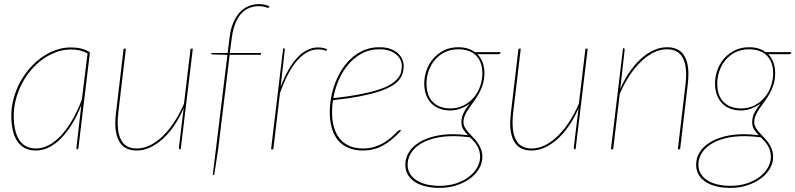

<svg xmlns="http://www.w3.org/2000/svg" viewBox="-20 -727 3873 935"><path d="M361 0H358Q354.5 0 353.2 -1.8Q352 -3.5 352 -6L376 -215Q357 -166.5 332.5 -125.8Q308 -85 279.8 -55.8Q251.5 -26.5 220 -10.2Q188.5 6 155 6Q122.5 6 99.8 -6.5Q77 -19 62.8 -41.5Q48.5 -64 41.8 -95Q35 -126 35 -163Q35 -205 46 -246Q57 -287 76.5 -324Q96 -361 123 -392.5Q150 -424 182.2 -447Q214.5 -470 250.8 -483Q287 -496 325 -496Q352 -496 374.5 -490.8Q397 -485.5 418 -472ZM155 -4Q187 -4 218.2 -20.5Q249.5 -37 278 -68Q306.5 -99 332 -142.8Q357.5 -186.5 378.5 -241.5L406.5 -467Q388 -477 368 -481.5Q348 -486 325 -486Q289 -486 254.5 -473.5Q220 -461 189 -439Q158 -417 132 -386.5Q106 -356 87 -320Q68 -284 57.5 -244Q47 -204 47 -163Q47 -126.5 53.2 -97.2Q59.5 -68 72.5 -47.2Q85.5 -26.5 106 -15.2Q126.5 -4 155 -4Z M593 -490 556 -178Q553 -151.5 553 -128.5Q553 -69 575.2 -36.5Q597.5 -4 647 -4Q678 -4 709.8 -19.2Q741.5 -34.5 771.2 -63Q801 -91.5 827.8 -131.8Q854.5 -172 876 -222L908 -490H919L860 0H857Q853 0 852 -2.2Q851 -4.5 851 -7L874 -197V-199.5Q854 -153 828 -115Q802 -77 772 -50Q742 -23 710 -8.5Q678 6 646 6Q592 6 566.8 -28.8Q541.5 -63.5 541.5 -127.5Q541.5 -139 542.5 -151.8Q543.5 -164.5 545 -178L582 -490Z M1098.5 -460 1043 -5 1024 120Q1023 124 1021.2 125Q1019.5 126 1018 126H1016L1087.5 -460L1014 -462Q1009 -462 1009 -466V-469H1088.5L1098 -544Q1103 -586 1116.2 -616.8Q1129.5 -647.5 1148.2 -667.5Q1167 -687.5 1191 -697.2Q1215 -707 1242 -707Q1255 -707 1268.5 -704.2Q1282 -701.5 1292 -696L1291.5 -694Q1291 -692.5 1289.8 -690.8Q1288.5 -689 1286 -689Q1281 -689 1270 -693Q1259 -697 1241 -697Q1216.5 -697 1195 -688.8Q1173.5 -680.5 1156.2 -662.2Q1139 -644 1126.8 -614.8Q1114.5 -585.5 1109 -544L1099 -469H1252L1250 -460Z M1300 0 1359 -492H1361Q1367 -492 1367 -485L1346.5 -304Q1381.5 -397 1428 -446.5Q1474.5 -496 1529 -496Q1551 -496 1572 -488L1570 -479Q1549 -486.5 1529 -486.5Q1500.5 -486.5 1474.5 -471.8Q1448.5 -457 1425.2 -429.8Q1402 -402.5 1381.5 -363Q1361 -323.5 1343.5 -274L1311 0Z M1946 -407Q1946 -387.5 1940.8 -369.8Q1935.5 -352 1921.8 -336Q1908 -320 1883.5 -306Q1859 -292 1820.8 -279.8Q1782.5 -267.5 1728.5 -257.2Q1674.5 -247 1601.5 -239Q1597 -209.5 1597 -181Q1597 -140 1606.5 -107.2Q1616 -74.5 1634.8 -51.5Q1653.5 -28.5 1681.8 -16.2Q1710 -4 1748 -4Q1776.5 -4 1799.8 -10.8Q1823 -17.5 1841.5 -27.5Q1860 -37.5 1874.2 -49Q1888.5 -60.5 1898.8 -70.5Q1909 -80.5 1916 -87.2Q1923 -94 1927 -94Q1928.5 -94 1929.5 -93.8Q1930.5 -93.5 1933 -91Q1909.5 -65.5 1887.2 -47.2Q1865 -29 1842.5 -17Q1820 -5 1796.5 0.5Q1773 6 1747 6Q1707 6 1676.8 -7Q1646.5 -20 1626.2 -44Q1606 -68 1596 -102.8Q1586 -137.5 1586 -181Q1586 -217 1593 -254.8Q1600 -292.5 1614 -327.5Q1628 -362.5 1648.5 -393.5Q1669 -424.5 1695.8 -447.5Q1722.5 -470.5 1755.2 -483.8Q1788 -497 1827 -497Q1862 -497 1885 -487.5Q1908 -478 1921.5 -464Q1935 -450 1940.5 -434.5Q1946 -419 1946 -407ZM1827 -487Q1779.5 -487 1741.8 -466.5Q1704 -446 1675.8 -412.5Q1647.5 -379 1629.2 -336.2Q1611 -293.5 1603 -249Q1677 -257 1730.5 -267.2Q1784 -277.5 1821 -289.5Q1858 -301.5 1880.8 -315.2Q1903.5 -329 1916 -344Q1928.5 -359 1932.8 -374.8Q1937 -390.5 1937 -407Q1937 -419 1931.2 -433Q1925.5 -447 1912.8 -459Q1900 -471 1878.8 -479Q1857.5 -487 1827 -487Z M2339 -370Q2338.5 -339.5 2330.8 -315Q2323 -290.5 2311.5 -270.2Q2300 -250 2287 -232.5Q2274 -215 2263 -198.8Q2252 -182.5 2244.5 -166.2Q2237 -150 2237 -132Q2237 -118.5 2243.8 -106.5Q2250.5 -94.5 2260.8 -82.8Q2271 -71 2283 -59Q2295 -47 2305.2 -32.5Q2315.5 -18 2322.2 -0.8Q2329 16.5 2329 38Q2329 66 2313.8 93Q2298.5 120 2270.8 141Q2243 162 2204.5 175Q2166 188 2120 188Q2084 188 2053.5 180.8Q2023 173.5 2001 159.2Q1979 145 1966.5 124Q1954 103 1954 75Q1954 43 1970.5 15.8Q1987 -11.5 2017.5 -31.2Q2048 -51 2091 -62.2Q2134 -73.5 2187.5 -73.5Q2204.5 -73.5 2222.2 -72.2Q2240 -71 2259 -68.5Q2246 -81.5 2236.5 -96.2Q2227 -111 2227 -131.5Q2227 -142 2228.8 -151.5Q2230.5 -161 2235 -171.5Q2239.5 -182 2247.5 -194.5Q2255.5 -207 2268.5 -223Q2246.5 -207 2221.8 -198Q2197 -189 2173 -189Q2144.5 -189 2121 -197.8Q2097.5 -206.5 2081 -223.2Q2064.5 -240 2055.2 -264.5Q2046 -289 2046 -320Q2046 -353.5 2057.2 -385.2Q2068.5 -417 2090 -441.8Q2111.5 -466.5 2142.2 -481.8Q2173 -497 2212 -497Q2260.5 -497 2293 -473H2417V-469Q2417 -467.5 2415.2 -465.8Q2413.5 -464 2408 -463H2305Q2321 -447 2330 -423.5Q2339 -400 2339 -370ZM2318 38Q2318 20 2313.8 6.2Q2309.5 -7.5 2302.5 -19Q2295.5 -30.5 2286.5 -40Q2277.5 -49.5 2268.5 -58.5Q2247.5 -61 2228 -62.5Q2208.5 -64 2190.5 -64Q2134.5 -64 2092.2 -52.8Q2050 -41.5 2021.8 -22.2Q1993.5 -3 1979.2 22.2Q1965 47.5 1965 75Q1965 100 1976.5 119Q1988 138 2008.8 151.2Q2029.5 164.5 2058.2 171.2Q2087 178 2121 178Q2165.5 178 2201.8 165.8Q2238 153.5 2263.8 133.8Q2289.5 114 2303.5 89Q2317.5 64 2318 38ZM2173 -199Q2209.5 -199 2238.5 -214Q2267.5 -229 2287.8 -253Q2308 -277 2318.5 -307.8Q2329 -338.5 2329 -370Q2329 -399.5 2320.5 -421.5Q2312 -443.5 2296.8 -458Q2281.5 -472.5 2259.8 -479.8Q2238 -487 2212 -487Q2175 -487 2146.2 -472.8Q2117.5 -458.5 2097.8 -435.2Q2078 -412 2067.5 -382Q2057 -352 2057 -320Q2057 -260 2088.8 -229.5Q2120.5 -199 2173 -199Z M2516 -490 2479 -178Q2476 -151.5 2476 -128.5Q2476 -69 2498.2 -36.5Q2520.5 -4 2570 -4Q2601 -4 2632.8 -19.2Q2664.5 -34.5 2694.2 -63Q2724 -91.5 2750.8 -131.8Q2777.5 -172 2799 -222L2831 -490H2842L2783 0H2780Q2776 0 2775 -2.2Q2774 -4.5 2774 -7L2797 -197V-199.5Q2777 -153 2751 -115Q2725 -77 2695 -50Q2665 -23 2633 -8.5Q2601 6 2569 6Q2515 6 2489.8 -28.8Q2464.5 -63.5 2464.5 -127.5Q2464.5 -139 2465.5 -151.8Q2466.5 -164.5 2468 -178L2505 -490Z M2955 0 3014 -492H3016Q3020 -492 3021 -489.8Q3022 -487.5 3022 -485L3000.5 -293.5Q3020.5 -340 3046.5 -377.5Q3072.5 -415 3102.2 -441.8Q3132 -468.5 3164 -482.8Q3196 -497 3228 -497Q3282 -497 3307.2 -462.8Q3332.5 -428.5 3332.5 -364.5Q3332.5 -353 3331.5 -340.2Q3330.5 -327.5 3329 -314L3292 0H3281L3318 -314Q3319.5 -327 3320.5 -339.5Q3321.5 -352 3321.5 -363.5Q3321.5 -422.5 3299 -454.8Q3276.5 -487 3227 -487Q3196 -487 3164.2 -471.8Q3132.5 -456.5 3102.8 -428.2Q3073 -400 3046.2 -359.8Q3019.5 -319.5 2998 -269.5L2966 0Z M3755 -370Q3754.5 -339.5 3746.8 -315Q3739 -290.5 3727.5 -270.2Q3716 -250 3703 -232.5Q3690 -215 3679 -198.8Q3668 -182.5 3660.5 -166.2Q3653 -150 3653 -132Q3653 -118.5 3659.8 -106.5Q3666.5 -94.5 3676.8 -82.8Q3687 -71 3699 -59Q3711 -47 3721.2 -32.5Q3731.5 -18 3738.2 -0.8Q3745 16.5 3745 38Q3745 66 3729.8 93Q3714.5 120 3686.8 141Q3659 162 3620.5 175Q3582 188 3536 188Q3500 188 3469.5 180.8Q3439 173.5 3417 159.2Q3395 145 3382.5 124Q3370 103 3370 75Q3370 43 3386.5 15.8Q3403 -11.5 3433.5 -31.2Q3464 -51 3507 -62.2Q3550 -73.5 3603.5 -73.5Q3620.5 -73.5 3638.2 -72.2Q3656 -71 3675 -68.5Q3662 -81.5 3652.5 -96.2Q3643 -111 3643 -131.5Q3643 -142 3644.8 -151.5Q3646.5 -161 3651 -171.5Q3655.5 -182 3663.5 -194.5Q3671.5 -207 3684.5 -223Q3662.5 -207 3637.8 -198Q3613 -189 3589 -189Q3560.5 -189 3537 -197.8Q3513.5 -206.5 3497 -223.2Q3480.5 -240 3471.2 -264.5Q3462 -289 3462 -320Q3462 -353.5 3473.2 -385.2Q3484.5 -417 3506 -441.8Q3527.5 -466.5 3558.2 -481.8Q3589 -497 3628 -497Q3676.5 -497 3709 -473H3833V-469Q3833 -467.5 3831.2 -465.8Q3829.5 -464 3824 -463H3721Q3737 -447 3746 -423.5Q3755 -400 3755 -370ZM3734 38Q3734 20 3729.8 6.2Q3725.5 -7.5 3718.5 -19Q3711.5 -30.5 3702.5 -40Q3693.5 -49.5 3684.5 -58.5Q3663.5 -61 3644 -62.5Q3624.5 -64 3606.5 -64Q3550.5 -64 3508.2 -52.8Q3466 -41.5 3437.8 -22.2Q3409.5 -3 3395.2 22.2Q3381 47.5 3381 75Q3381 100 3392.5 119Q3404 138 3424.8 151.2Q3445.5 164.5 3474.2 171.2Q3503 178 3537 178Q3581.5 178 3617.8 165.8Q3654 153.5 3679.8 133.8Q3705.5 114 3719.5 89Q3733.5 64 3734 38ZM3589 -199Q3625.5 -199 3654.5 -214Q3683.5 -229 3703.8 -253Q3724 -277 3734.5 -307.8Q3745 -338.5 3745 -370Q3745 -399.5 3736.5 -421.5Q3728 -443.5 3712.8 -458Q3697.5 -472.5 3675.8 -479.8Q3654 -487 3628 -487Q3591 -487 3562.2 -472.8Q3533.5 -458.5 3513.8 -435.2Q3494 -412 3483.5 -382Q3473 -352 3473 -320Q3473 -260 3504.8 -229.5Q3536.5 -199 3589 -199Z"/></svg>

Font: Lato Hairline
Style: Italic
Weight: 250
Italic angle: -7°
Designer: Lukasz Dziedzic
Foundry: Lukasz Dziedzic
Version: Version 1.104; Western+Polish opensource